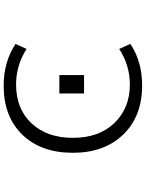

<svg xmlns="http://www.w3.org/2000/svg" viewBox="105 -885 790 1040"><g transform="rotate(-90 500.0 -365.0)"><path d="M513.7 -304.7V-438.5H613.3V-304.7ZM562.5 -672.9Q430.7 -672.9 352.1 -589.4Q273.4 -505.9 273.4 -364.7Q273.4 -223.6 354 -140.1Q434.6 -56.6 562.5 -56.6Q666 -56.6 754.9 -114.3L782.2 -53.7Q684.6 10.7 555.7 9.8Q390.6 9.8 291.5 -92.3Q192.4 -194.3 192.4 -365.2Q192.4 -538.1 290.5 -639.2Q388.7 -740.2 555.7 -740.2Q684.6 -740.2 782.2 -675.8L754.9 -616.2Q666 -672.9 562.5 -672.9Z"/></g></svg>

Font: GenEi Gothic M SemiLight
Style: Regular
Weight: 350
Designer: o_tamon (Modified); [Source Han Sans]
Ryoko NISHIZUKA  (kana & ideographs); Paul D. Hunt (Latin, Greek & Cyrillic); Wenl
Version: Version 1.1a;Original Version 1.004